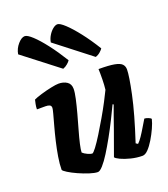

<svg xmlns="http://www.w3.org/2000/svg" viewBox="-143 -892 869 994"><g transform="rotate(-20 291.0 -395.5)"><path d="M225 0Q208 0 180 -9Q152 -18 123 -31Q94 -44 74 -56.5Q54 -69 52 -75Q52 -106 58.5 -145.5Q65 -185 74.5 -225.5Q84 -266 94 -302Q104 -338 110.5 -362.5Q117 -387 117 -393Q117 -405 108.5 -409Q100 -413 86 -413H39Q39 -427 42 -441.5Q45 -456 47 -464Q61 -471 89.5 -479.5Q118 -488 146.5 -494Q175 -500 189 -500Q216 -500 235 -487.5Q254 -475 254 -448Q254 -429 246.5 -395Q239 -361 228 -320.5Q217 -280 205.5 -240Q194 -200 187 -169Q180 -138 180 -124Q189 -115 205.5 -107.5Q222 -100 230 -100Q236 -100 253 -122.5Q270 -145 292 -180.5Q314 -216 337 -255.5Q360 -295 378.5 -330.5Q397 -366 407 -387Q410 -412 410.5 -444Q411 -476 410 -500Q467 -500 496.5 -494.5Q526 -489 537 -477.5Q548 -466 548 -448Q548 -413 527.5 -316Q507 -219 459 -73L470 -66Q481 -76 494.5 -96Q508 -116 521.5 -139Q535 -162 545 -178Q554 -178 566.5 -173Q579 -168 581 -163Q576 -142 563.5 -114.5Q551 -87 535 -60.5Q519 -34 502.5 -17Q486 0 471 0Q440 0 408 -8Q376 -16 354 -26.5Q332 -37 329 -44L377 -177Q390 -215 402 -248.5Q414 -282 421 -301L416 -304Q400 -270 379.5 -229Q359 -188 336.5 -147.5Q314 -107 293 -73.5Q272 -40 254 -20Q236 0 225 0ZM418 -564 225 -714Q228 -733 238.5 -750.5Q249 -768 263 -779.5Q277 -791 289 -791Q302 -791 329 -766Q356 -741 390.5 -697Q425 -653 460 -596Q456 -589 444 -578.5Q432 -568 418 -564ZM239 -564 45 -714Q50 -744 70.5 -767.5Q91 -791 109 -791Q123 -791 150 -766Q177 -741 211 -697Q245 -653 280 -596Q276 -589 264.5 -579Q253 -569 239 -564Z"/></g></svg>

Font: Texturina Black
Style: Italic
Weight: 900
Italic angle: -11°
Designer: Guillermo Torres Carreño
Foundry: Omnibus-Type
Version: Version 1.002; ttfautohint (v1.8.3)